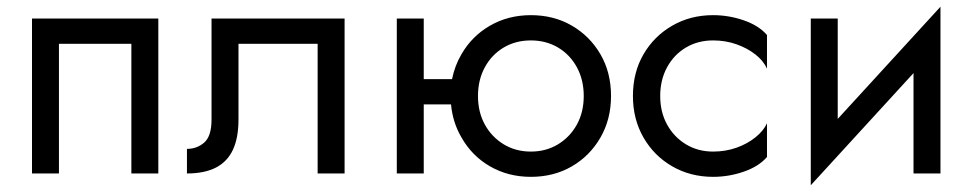

<svg xmlns="http://www.w3.org/2000/svg" viewBox="-20 -515 2892 570"><path d="M450 0H370V-385H155V0H75V-460H450Z M1003 0H923V-385H688V-160Q688 -106 671.5 -70.5Q655 -35 621 -17.5Q587 0 535 0V-73Q565 -73 586.5 -92Q608 -111 608 -160V-460H1003Z M1238 -460V-280H1322Q1330 -320 1350 -354Q1381 -408 1435 -439Q1489 -470 1556 -470Q1624 -470 1677.5 -439Q1731 -408 1762.5 -354Q1794 -300 1794 -230Q1794 -161 1762.5 -106.5Q1731 -52 1677.5 -21Q1624 10 1556 10Q1489 10 1435 -21Q1381 -52 1350 -107Q1324 -151 1319 -205H1238V0H1158V-460ZM1399 -230Q1399 -182 1419.5 -145Q1440 -108 1475.5 -86.5Q1511 -65 1556 -65Q1601 -65 1636.5 -86.5Q1672 -108 1692.5 -145Q1713 -182 1713 -230Q1713 -278 1692.5 -315.5Q1672 -353 1636.5 -374Q1601 -395 1556 -395Q1511 -395 1475.5 -374Q1440 -353 1419.5 -315.5Q1399 -278 1399 -230Z M1940 -230Q1940 -182 1960.5 -145Q1981 -108 2016.5 -86.5Q2052 -65 2097 -65Q2134 -65 2166.5 -76.5Q2199 -88 2223 -107.5Q2247 -127 2257 -149V-49Q2233 -21 2188.5 -5.5Q2144 10 2097 10Q2030 10 1976 -21Q1922 -52 1890.5 -106.5Q1859 -161 1859 -230Q1859 -300 1890.5 -354Q1922 -408 1976 -439Q2030 -470 2097 -470Q2144 -470 2188.5 -454.5Q2233 -439 2257 -411V-311Q2247 -334 2223 -353Q2199 -372 2166.5 -383.5Q2134 -395 2097 -395Q2052 -395 2016.5 -374Q1981 -353 1960.5 -315.5Q1940 -278 1940 -230Z M2772 0H2692V-298L2387 35V-460H2467V-162L2772 -495Z"/></svg>

Font: Jost
Style: Regular
Weight: 400
Version: Version 3.710